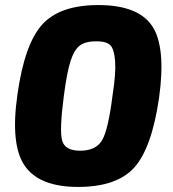

<svg xmlns="http://www.w3.org/2000/svg" viewBox="-20 -724 683 758"><path d="M368 -704Q525 -704 580.5 -621.5Q636 -539 608 -338Q579 -139 510 -62.5Q441 14 288 14Q136 14 78 -69Q20 -152 49 -352Q77 -550 146.5 -627Q216 -704 368 -704ZM360 -561Q318 -561 295.5 -544.5Q273 -528 258.5 -483Q244 -438 232 -345Q214 -208 225.5 -168.5Q237 -129 296 -129Q358 -129 382.5 -169.5Q407 -210 424 -345Q438 -434 434.5 -482Q431 -530 415.5 -545.5Q400 -561 360 -561Z"/></svg>

Font: Exo 2.0 Extra Bold
Style: Italic
Weight: 800
Italic angle: -8°
Designer: Natanael Gama
Version: Version 1.001;PS 001.001;hotconv 1.0.70;makeotf.lib2.5.58329